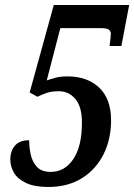

<svg xmlns="http://www.w3.org/2000/svg" viewBox="-20 -734 534 764"><path d="M172 10Q118 10 84.5 -5.5Q51 -21 36 -46Q21 -71 21 -100Q21 -133 39.5 -154.5Q58 -176 96 -176Q96 -149 102 -120Q108 -91 126.5 -70.5Q145 -50 182 -50Q237 -50 271.5 -100.5Q306 -151 306 -247Q306 -309 280 -340Q254 -371 214 -371Q185 -371 165 -364Q145 -357 129 -349L98 -366L194 -714H494L463 -551H416Q418 -565 419.5 -580Q421 -595 421 -599Q421 -610 413 -616Q405 -622 383 -622H220L166 -414Q180 -419 200 -424.5Q220 -430 248 -430Q328 -430 375 -385Q422 -340 422 -255Q422 -180 392 -120Q362 -60 306 -25Q250 10 172 10Z"/></svg>

Font: Noto Serif ExtraCondensed SemiBold
Style: Italic
Weight: 600
Width: 2
Italic angle: -12°
Designer: Monotype Design Team
Foundry: Monotype Imaging Inc.
Version: Version 2.013